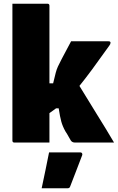

<svg xmlns="http://www.w3.org/2000/svg" viewBox="-20 -770 640 1037"><path d="M247 0H58Q47 0 47 -11V-750H236Q247 -750 247 -739V-320H267Q276 -358 281 -377Q286 -396 293 -411Q300 -426 313 -451Q327 -477 338.5 -499Q350 -521 364 -547H566Q577 -547 577 -539Q577 -532 570 -523Q516 -447 477.5 -395Q439 -343 409 -306Q456 -228 503 -153Q550 -78 596 0H386Q369 0 362 -12Q358 -18 350.5 -32Q343 -46 333 -61Q318 -88 311 -113.5Q304 -139 297 -185H283Q267 -173 247 -159ZM245 53H414Q420 53 423 57.5Q426 62 424 68Q407 114 392 151.5Q377 189 359 237Q358 241 354.5 244Q351 247 344 247H205Q216 194 225.5 149.5Q235 105 245 53Z"/></svg>

Font: Recursive Sn Lnr St Blk
Style: Regular
Weight: 900
Version: Version 1.079;hotconv 1.0.112;makeotfexe 2.5.65598; ttfautoh